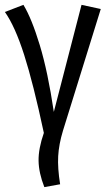

<svg xmlns="http://www.w3.org/2000/svg" viewBox="-23 -556 445 789"><path d="M73.2 -536.1Q106.9 -481 140.4 -370.8Q173.8 -260.7 198.2 -96.2L312 -536.1L391.1 -519L235.8 -19Q218.8 37.1 216.1 85.9Q213.4 134.8 224.1 201.2L159.2 212.9Q136.2 154.3 135.5 104.5Q134.8 54.7 157.2 -9.8Q113.8 -213.4 76.2 -330.8Q38.6 -448.2 -2.9 -506.8Z"/></svg>

Font: Fira Sans Compressed Book
Style: Regular
Weight: 350
Width: 1
Designer: Carrois Corporate & Edenspiekermann AG
Foundry: Carrois Corporate GbR & Edenspiekermann AG
Version: Version 4.203;PS 004.203;hotconv 1.0.88;makeotf.lib2.5.64775